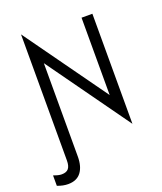

<svg xmlns="http://www.w3.org/2000/svg" viewBox="-200 -878 1058 1251"><g transform="rotate(-20 328.5 -253.0)"><path d="M173.3 -536.6V110.8Q173.3 179.7 143.6 219Q113.8 258.3 53.7 258.3Q18.6 258.3 -20.5 243.2V170.9Q13.2 184.1 35.6 184.1Q68.4 184.1 83 166.5Q97.7 148.9 97.7 110.8V-763.7L505.4 -194.8V-731H580.6V32.2Z"/></g></svg>

Font: Glacial Indifference
Style: Regular
Weight: 400
Designer: Alfredo Marco Pradil
Foundry: Alfredo Marco Pradil
Version: Version 1.312